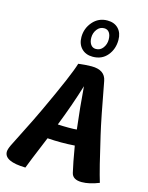

<svg xmlns="http://www.w3.org/2000/svg" viewBox="-151 -1052 885 1151"><g transform="rotate(15 291.5 -476.5)"><path d="M405 -30Q392 -84 374 -191Q333 -188 290 -188Q248 -188 205 -191Q131 -13 122 13Q-10 10 -10 -50Q-10 -65 3 -92.5Q16 -120 55 -196Q94 -272 130 -349Q246 -597 267 -670Q317 -676 349 -676Q432 -676 444 -611Q486 -382 507 -293Q553 -92 577 -14Q517 10 470 10Q414 10 405 -30ZM339 -733Q296 -733 270 -759.5Q244 -786 244 -830Q244 -884 279.5 -925Q315 -966 370 -966Q413 -966 438 -940Q463 -914 463 -870Q463 -813 429.5 -773Q396 -733 339 -733ZM335 -549Q297 -424 243 -287Q275 -285 309 -285Q347 -285 361 -287Q345 -419 335 -549ZM346 -783Q373 -783 389.5 -805.5Q406 -828 406 -857Q406 -884 395 -900Q384 -916 363 -916Q336 -916 319 -893.5Q302 -871 302 -842Q302 -816 313.5 -799.5Q325 -783 346 -783Z"/></g></svg>

Font: Overlock Black
Style: Italic
Weight: 900
Designer: Dario Muhafara
Foundry: Dario Manuel Muhafara
Version: Version 1.002